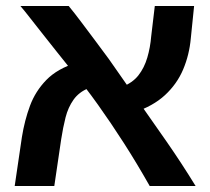

<svg xmlns="http://www.w3.org/2000/svg" viewBox="-20 -620 701 640"><path d="M479 0Q436 -76 393 -143Q350 -210 306.5 -271Q263 -332 216 -389Q194 -416 170 -446.5Q146 -477 122.5 -506.5Q99 -536 80 -560.5Q61 -585 48 -600H209Q228 -577 250.5 -547Q273 -517 297 -485Q321 -453 343 -423Q388 -358 437 -288.5Q486 -219 536 -147Q586 -75 632 0ZM29 0 53 -163Q62 -219 80 -267.5Q98 -316 134.5 -353.5Q171 -391 235 -411L275 -326Q243 -313 225 -287.5Q207 -262 198.5 -228.5Q190 -195 184 -156L161 0ZM426 -245 386 -330Q422 -344 441.5 -369Q461 -394 471 -428Q481 -462 484 -499L496 -600H627L616 -492Q611 -437 590.5 -388.5Q570 -340 530 -303Q490 -266 426 -245Z"/></svg>

Font: Noto Sans Hebrew Thin SemiBold
Style: Regular
Weight: 600
Version: Version 3.001